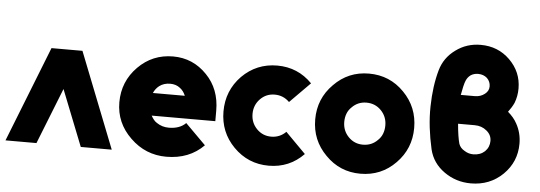

<svg xmlns="http://www.w3.org/2000/svg" viewBox="-48 -851 2813 1001"><g transform="rotate(5 1358.5 -350.0)"><path d="M6 0 203 -500H365L562 0H400L284 -293L168 0Z M1087 -195V-250Q1087 -363 1016 -436Q943 -512 839 -512Q731 -512 656 -436Q580 -359 580 -250Q580 -142 660 -65Q739 12 848 12Q968 12 1044 -65L937 -172Q905 -140 848 -140Q813 -140 785 -159Q775 -165 767.5 -174.5Q760 -184 754 -195ZM836 -369Q867 -369 888 -352Q907 -338 917 -313H750Q760 -336 779 -351Q803 -369 836 -369Z M1384 -512Q1276 -512 1200 -436Q1125 -359 1125 -250Q1125 -141 1200 -65Q1276 12 1384 12Q1492 12 1567 -65L1461 -172Q1429 -140 1384 -140Q1339 -140 1308 -172Q1277 -204 1277 -250Q1277 -296 1308 -328Q1339 -360 1384 -360Q1429 -360 1461 -328L1567 -435Q1492 -512 1384 -512Z M1864 -512Q1756 -512 1681 -435Q1605 -359 1605 -250Q1605 -141 1681 -65Q1756 12 1864 12Q1973 12 2048 -65Q2123 -141 2123 -250Q2123 -359 2048 -435Q1973 -512 1864 -512ZM1864 -360Q1910 -360 1941 -328Q1972 -296 1972 -250Q1972 -227 1964.5 -207Q1957 -187 1941 -172Q1910 -140 1864 -140Q1819 -140 1788 -172Q1757 -204 1757 -250Q1757 -273 1764.5 -293Q1772 -313 1788 -328Q1819 -360 1864 -360Z M2431 -712Q2358 -712 2301 -670Q2243 -628 2224 -561Q2200 -477 2198 -369Q2197 -315 2203.5 -259.5Q2210 -204 2223 -147Q2240 -76 2302 -32Q2364 12 2442 12Q2541 12 2609 -54Q2677 -121 2677 -216Q2677 -272 2651 -319Q2642 -336 2630 -350Q2618 -364 2603 -377Q2612 -389 2619.5 -401Q2627 -413 2633 -426Q2647 -462 2647 -502Q2647 -589 2584 -651Q2522 -712 2431 -712ZM2431 -560Q2459 -560 2478 -543Q2496 -525 2496 -500Q2496 -476 2475 -460Q2453 -443 2424 -443H2350Q2354 -466 2359 -487.5Q2364 -509 2369 -520Q2373 -529 2378.5 -536Q2384 -543 2392 -549Q2409 -560 2431 -560ZM2349 -292H2436Q2473 -292 2499 -270Q2525 -249 2525 -217Q2525 -185 2502 -162Q2478 -140 2442 -140Q2416 -140 2395 -154Q2384 -160 2376.5 -168.5Q2369 -177 2365 -188Q2360 -206 2356 -231.5Q2352 -257 2349 -292Z"/></g></svg>

Font: Unageo
Style: ExtraBold
Weight: 800
Designer: Richard Sepsi
Foundry: Richard Sepsi
Version: Version 2.000